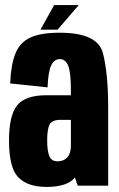

<svg xmlns="http://www.w3.org/2000/svg" viewBox="-20 -732 470 757"><path d="M286.5 0 275.5 -32Q245 5 163.5 5Q89.5 5 52.5 -32.5Q15.5 -70 15.5 -177.5Q15.5 -277 47.8 -316.8Q80 -356.5 163 -356.5H259.5V-377Q259.5 -446 249 -472.5Q238.5 -499 215.5 -499Q194.5 -499 182.2 -475Q170 -451 167.5 -387.5L20 -403Q23 -477 40.8 -521Q58.5 -565 99.8 -584Q141 -603 215.5 -603Q365 -603 385.8 -522.5Q406.5 -442 406.5 -308V0ZM259.5 -157V-259.5H219Q184 -259.5 175 -240Q166 -220.5 166 -179.5Q166 -138.5 174.2 -117.2Q182.5 -96 206.5 -96Q231.5 -96 245.5 -111.8Q259.5 -127.5 259.5 -157ZM139.5 -615 193.5 -712H290.5L207 -615Z"/></svg>

Font: Anybody Condensed Regular
Style: Bold
Weight: 700
Width: 3
Designer: Tyler Finck
Foundry: Etcetera Type Company
Version: Version 1.010; ttfautohint (v1.8.3) -l 8 -r 50 -G 200 -x 14 